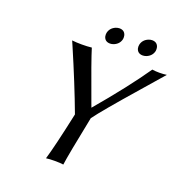

<svg xmlns="http://www.w3.org/2000/svg" viewBox="-141 -920 985 1044"><g transform="rotate(20 351.0 -397.5)"><path d="M504.4 -750Q510.7 -780.3 541.5 -793.5Q552.7 -797.9 562.5 -797.9Q591.8 -797.9 599.6 -771.5Q602.1 -760.7 600.6 -750Q594.2 -719.7 563.5 -706.5Q552.2 -702.1 542 -702.1Q512.7 -702.1 504.9 -728.5Q502.4 -739.3 504.4 -750ZM315.4 -750Q321.8 -780.3 352.5 -793.5Q363.8 -797.9 373.5 -797.9Q402.8 -797.9 410.6 -771.5Q413.1 -760.7 411.6 -750Q405.3 -719.7 374.5 -706.5Q363.3 -702.1 353 -702.1Q323.7 -702.1 315.9 -728.5Q313.5 -739.3 315.4 -750ZM393.6 -285.2Q346.7 -53.7 339.4 2.9Q321.8 0 290 0Q258.3 0 239.3 2.9Q262.7 -74.7 305.7 -274.9Q248 -429.7 163.6 -625.5Q157.7 -639.6 153.8 -647.9Q179.2 -645 210 -645Q241.7 -645 267.6 -647.9Q286.6 -584.5 368.2 -364.3Q373 -351.1 377.4 -339.8Q526.9 -516.1 617.7 -647.9Q635.3 -645 659.2 -645Q682.1 -645 701.7 -647.9Q660.2 -600.1 591.3 -521Q436.5 -344.2 393.6 -285.2Z"/></g></svg>

Font: Linux Biolinum Slanted O
Style: Slanted
Weight: 400
Designer: Philipp H. Poll
Foundry: Philipp H. Poll
Version: Version 1.0.4